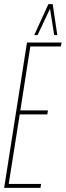

<svg xmlns="http://www.w3.org/2000/svg" viewBox="-21 -905 317 925"><path d="M-1 0 109 -700H276L272 -681H125L77 -373H210L207 -354H74L21 -19H177L174 0ZM144 -736 212 -885H233L255 -736H240L220 -863L160 -736Z"/></svg>

Font: Georama
Style: Italic
Weight: 400
Width: 2
Italic angle: -9°
Designer: Jean-Baptiste Levee
Foundry: Production Type
Version: Version 1.000